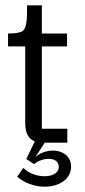

<svg xmlns="http://www.w3.org/2000/svg" viewBox="-20 -532 316 716"><path d="M231 0V-52H136V-359H230V-407H136V-512H81C81 -455 80 -421 58 -413C47 -409 31 -407 10 -407V-359H74V-75C74 -28 91 0 140 0ZM44 127C119 191 245 169 245 89C245 23 156 13 112 54L152 -8L118 -22L78 61L107 80C140 53 197 52 199 88C202 137 106 136 67 94Z"/></svg>

Font: OSH Darker Grotesque Medium
Style: Regular
Weight: 500
Designer: Gabriel Lam
Foundry: TypeRant
Version: Version 1.000;Glyphs 3.1.1 (3148)